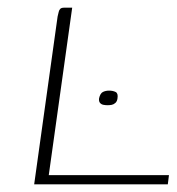

<svg xmlns="http://www.w3.org/2000/svg" viewBox="-20 -480 460 500"><path d="M168 -460 107 -24H420L417 0H69L130 -437Q132 -445 133 -449.5Q134 -454 137 -457Q140 -460 147 -460ZM238 -224Q241 -237 248 -240.5Q255 -244 264 -244Q274 -244 281 -240.5Q288 -237 286 -224Q285 -216 280.5 -212Q276 -208 271 -207Q266 -206 260 -206Q255 -206 249.5 -207Q244 -208 240.5 -212Q237 -216 238 -224Z"/></svg>

Font: Genos ExtraLight
Style: Italic
Weight: 250
Italic angle: -8°
Designer: Robert E. Leuschke
Foundry: Robert E. Leuschke
Version: Version 1.010